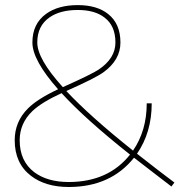

<svg xmlns="http://www.w3.org/2000/svg" viewBox="-20 -730 716 752"><path d="M221.2 -365.2Q142.6 -329.1 106.9 -294.9Q57.1 -247.1 57.1 -180.7Q57.1 -98.6 114.7 -55.2Q166 -17.1 249.5 -17.1H251.5Q404.8 -18.1 489.3 -124.5Q314.9 -262.7 221.2 -365.2ZM367.2 -458Q432.1 -502 432.1 -563.5Q432.1 -628.9 389.6 -661.1Q351.6 -690.9 284.7 -690.9Q215.8 -690.9 174.3 -662.1Q126 -628.9 126 -563.5Q126 -499 226.1 -388.7Q339.8 -439.5 367.2 -458ZM600.6 -62.5 663.1 -15.1 651.4 0.5Q649.9 -0.5 588.4 -47.9Q541 -84 504.9 -112.3Q414.1 1.5 251.5 2.4H249.5Q158.2 2.4 101.1 -41.5Q37.6 -90.3 37.6 -180.7Q37.6 -253.4 89.4 -305.2Q127 -342.8 207.5 -380.4Q106.9 -494.1 106.9 -563.5Q106.9 -637.2 160.6 -675.8Q208 -710 284.7 -710Q359.9 -710 403.3 -675.3Q451.7 -637.2 451.7 -563.5Q451.7 -494.6 384.3 -446.3Q352.1 -423.3 239.7 -373.5Q332 -274.9 501 -140.1Q554.7 -218.3 554.7 -325.2H574.2Q574.2 -211.4 516.6 -127.9Q553.2 -99.1 600.6 -62.5Z"/></svg>

Font: Fortheenas_01
Style: Regular
Weight: 100
Designer: Situjuh Nazara
Version: Version 1.10 September 8, 2014